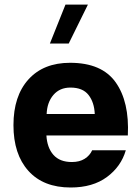

<svg xmlns="http://www.w3.org/2000/svg" viewBox="-20 -811 610 836"><path d="M182.1 -221.2Q185.1 -168 212.6 -136.7Q240.2 -105.5 293 -105.5Q326.2 -105.5 348.6 -119.6Q371.1 -133.8 381.3 -156.7H527.8Q507.3 -85.9 445.6 -40.3Q383.8 5.4 287.6 5.4Q168.9 5.4 103.8 -66.9Q38.6 -139.2 38.6 -266.1Q38.6 -393.1 104 -465.3Q169.4 -537.6 285.2 -537.6Q423.3 -537.6 483.6 -452.6Q543.9 -367.7 536.6 -221.2ZM183.1 -314.5H392.6Q390.6 -365.2 365.5 -397.5Q340.3 -429.7 286.6 -429.7Q240.2 -429.7 212.6 -397.7Q185.1 -365.7 183.1 -314.5ZM265.1 -791H362.8L279.3 -621.6H197.3Z"/></svg>

Font: Estedad-FD Bold
Style: Regular
Weight: 700
Designer: Amin Abedi
Version: Version 7.3